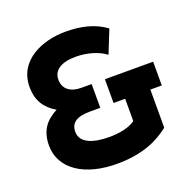

<svg xmlns="http://www.w3.org/2000/svg" viewBox="-128 -840 980 980"><g transform="rotate(-20 362.5 -350.0)"><path d="M355 12C488 10 570 -29 634 -79V-286H696V-415H434V-286H497V-165C465 -141 412 -130 355 -130C263 -130 200 -156 200 -214C200 -264 235 -286 306 -286H362V-415H306C247 -415 210 -443 210 -494C210 -545 253 -574 333 -574C387 -574 451 -559 494 -526L544 -651C483 -696 410 -712 326 -712C204 -712 59 -655 59 -509C59 -432 93 -386 149 -353C90 -322 50 -279 50 -194C50 -68 169 15 355 12Z"/></g></svg>

Font: Finlandica
Style: Bold
Weight: 700
Designer: Niklas Ekholm, Juho Hiilivirta, Jaakko Suomalainen
Foundry: Helsinki Type Studio
Version: Version 2.000;Glyphs 3.2 (3202)